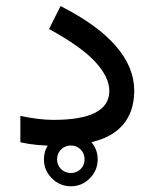

<svg xmlns="http://www.w3.org/2000/svg" viewBox="-20 -490 519 644"><path d="M127.4 44.4Q127.4 7.3 154.1 -19Q180.7 -45.4 217.8 -45.4Q254.9 -45.4 281.2 -19Q307.6 7.3 307.6 44.4Q307.6 81.5 281.2 108.2Q254.9 134.8 217.8 134.8Q180.7 134.8 154.1 108.2Q127.4 81.5 127.4 44.4ZM171.4 44.4Q171.4 64 184.8 77.1Q198.2 90.3 217.8 90.3Q237.3 90.3 250.5 77.1Q263.7 64 263.7 44.4Q263.7 24.9 250.5 11.5Q237.3 -2 217.8 -2Q198.2 -2 184.8 11.5Q171.4 24.9 171.4 44.4ZM159.2 -87.9Q346.7 -87.9 346.7 -185.1Q346.7 -231 299.8 -282.2Q252.9 -333.5 144.5 -392.6L183.1 -469.7Q308.6 -405.8 369.4 -334.7Q430.2 -263.7 430.2 -186.5Q430.2 -94.7 366.9 -47.9Q303.7 -1 166.5 -1Q101.1 -1 48.3 -12.7V-101.1Q112.3 -87.9 159.2 -87.9Z"/></svg>

Font: Vazirmatn RD UI
Style: Regular
Weight: 400
Designer: Saber Rastikerdar
Foundry: Saber Rastikerdar
Version: Version 33.003